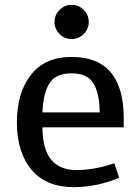

<svg xmlns="http://www.w3.org/2000/svg" viewBox="-20 -764 578 796"><path d="M277 -528Q493 -528 493 -273V-236H156Q156 -59 297 -59Q371 -59 454 -87L474 -27Q387 10 290 12Q288 12 287 12Q171 12 110.5 -60.5Q50 -133 50 -256Q50 -379 108 -453.5Q166 -528 277 -528ZM156 -298H393Q393 -375 368 -417.5Q343 -460 276.5 -460Q210 -460 184.5 -418Q159 -376 156 -298ZM227 -623Q206 -644 206 -673Q206 -702 227 -723Q248 -744 277 -744Q306 -744 327 -723Q348 -702 348 -673Q348 -644 327 -623Q306 -602 277 -602Q248 -602 227 -623Z"/></svg>

Font: Voces
Style: Regular
Weight: 400
Designer: Ana Paula Megda, Pablo Ugerman
Foundry: Ana Paula Megda, Pablo Ugerman
Version: Version 1.003